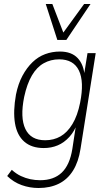

<svg xmlns="http://www.w3.org/2000/svg" viewBox="-20 -753 540 961"><path d="M173 188Q129 188 88.5 173.5Q48 159 16 128L39 97Q61 117 84.5 128Q108 139 132 144Q156 149 181 149Q249 149 289 111Q329 73 342 -7L362 -138H368Q353 -96 327 -67.5Q301 -39 269 -25.5Q237 -12 199 -12Q138 -12 101.5 -44Q65 -76 55 -136Q45 -196 60 -280Q71 -334 92.5 -374Q114 -414 142.5 -441.5Q171 -469 206 -482Q241 -495 280 -495Q338 -495 369 -462Q400 -429 404 -369H399L418 -487H459L383 -8Q373 57 345.5 101Q318 145 274.5 166.5Q231 188 173 188ZM206 -51Q249 -51 283 -70.5Q317 -90 342.5 -132Q368 -174 381 -239Q402 -344 375 -400Q348 -456 276 -456Q234 -456 199 -436.5Q164 -417 139.5 -375Q115 -333 101 -268Q80 -164 107 -107.5Q134 -51 206 -51ZM267 -553 209 -733H242L297 -590L401 -733H433L312 -553Z"/></svg>

Font: Nunito Sans 10pt Condensed ExtraLight
Style: Italic
Weight: 250
Width: 3
Italic angle: -9°
Designer: Vernon Adams
Foundry: Vernon Adams
Version: Version 3.101;gftools[0.9.27]